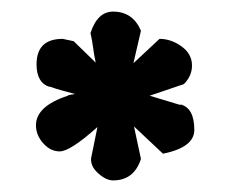

<svg xmlns="http://www.w3.org/2000/svg" viewBox="-20 -421 388 331"><path d="M211 -203 223 -147Q211 -110 175 -110Q163 -110 149.5 -122Q136 -134 137 -148L148 -202Q101 -160 83 -160Q67 -160 54.5 -174Q42 -188 42 -205Q42 -238 97 -256L98 -257Q100 -257 101 -257.5Q102 -258 103 -258H104Q106 -258 109 -259Q98 -262 87 -265Q76 -268 65 -272L66 -271Q43 -278 43 -310Q43 -354 88 -354L107 -350L145 -313Q142 -327 140.5 -339Q139 -351 136 -364Q148 -401 175 -401Q209 -401 223 -368L210 -312L255 -354Q275 -354 293 -341Q311 -328 311 -308Q311 -290 297 -276L238 -256L291 -240V-241Q315 -235 315 -197Q315 -167 261 -156Z"/></svg>

Font: Ekushey Bangla Kolom
Style: Bold
Weight: 700
Designer: Al Mamun Sumon
Foundry: Al Mamun Sumon
Version: Version 1.0